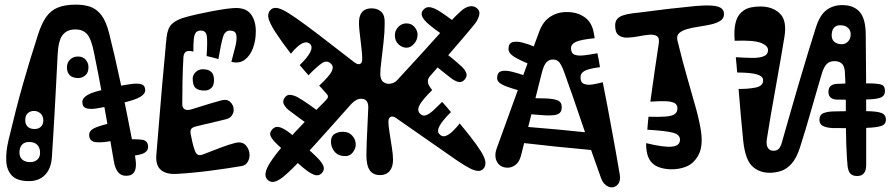

<svg xmlns="http://www.w3.org/2000/svg" viewBox="-20 -739 3856 829"><path d="M17 -135Q34 -206.5 49.2 -265.5Q64.5 -324.5 79.5 -377.2Q94.5 -430 110.2 -481.5Q126 -533 144 -589Q159 -636 178.5 -664.5Q198 -693 228.8 -706Q259.5 -719 309 -719Q342.5 -719 369.8 -709.8Q397 -700.5 417.5 -674Q438 -647.5 451 -596Q462.5 -551 475.5 -494.5Q488.5 -438 501.5 -377Q514.5 -316 526.2 -257Q538 -198 547.8 -147Q557.5 -96 564 -60Q568 -37.5 566.5 -19.2Q565 -1 555 9.5Q545 20 524 20Q502.5 20 489.8 4.2Q477 -11.5 472 -40Q459.5 -114 446.8 -186.8Q434 -259.5 419.5 -338.8Q405 -418 386 -511Q374 -572.5 355.5 -592.2Q337 -612 306 -612Q269.5 -612 250.8 -588.2Q232 -564.5 229 -505Q224.5 -418.5 221.2 -354.2Q218 -290 215 -240Q212 -190 209.5 -147.2Q207 -104.5 204 -60Q200.5 -10.5 174.5 16.2Q148.5 43 105 43Q54.5 43 31.8 19.5Q9 -4 7 -44.2Q5 -84.5 17 -135ZM129.5 -182Q147 -182 157 -192.2Q167 -202.5 167 -218Q167 -238.5 155 -249.2Q143 -260 126.5 -260Q111 -260 100 -250.2Q89 -240.5 89 -220Q89 -203 99 -192.5Q109 -182 129.5 -182ZM110 -39Q129 -39 141 -49.5Q153 -60 153 -79.5Q153 -101 141 -113.5Q129 -126 105.5 -126Q85.5 -126 74.8 -114Q64 -102 64 -80Q64 -61 76.2 -50Q88.5 -39 110 -39ZM50 -133Q39 -134.5 34.5 -141Q30 -147.5 33 -164Q35.5 -179 41.2 -183.8Q47 -188.5 59 -187ZM188 -162Q197.5 -158.5 201.8 -153.5Q206 -148.5 206.5 -142Q207 -135.5 205 -128Q200.5 -110 193 -105.5Q185.5 -101 175 -101ZM124 -453 108 -379Q100.5 -381.5 97.8 -391.8Q95 -402 100 -422Q105.5 -441.5 111 -448Q116.5 -454.5 124 -453ZM206 -281V-296Q209 -296 210.5 -294.2Q212 -292.5 212 -288Q212 -285 210.5 -283.5Q209 -282 206 -281ZM438 -354 453 -282Q419.5 -274 393 -270.2Q366.5 -266.5 351 -272.2Q335.5 -278 335.5 -298.5Q335.5 -315.5 358 -329Q380.5 -342.5 438 -354ZM502 -293 486 -366Q521.5 -373 548.8 -376.5Q576 -380 591.5 -374.8Q607 -369.5 607 -349Q607 -334 585.8 -320.8Q564.5 -307.5 502 -293ZM498 -175 487 -243Q502 -247 512 -244.8Q522 -242.5 527 -233.8Q532 -225 532 -208.5Q532 -194.5 523.8 -186.8Q515.5 -179 498 -175ZM452 -206 469 -132Q426.5 -122.5 395.8 -125Q365 -127.5 365 -156.5Q365 -174 384.8 -184.5Q404.5 -195 452 -206ZM541 -65 526 -137Q568 -139 593.8 -135.5Q619.5 -132 619.5 -104Q619.5 -89 604 -79.2Q588.5 -69.5 541 -65ZM318.5 -402Q293.5 -402 281.2 -414.2Q269 -426.5 269 -448Q269 -469.5 283 -482.2Q297 -495 316.5 -495Q338.5 -495 350.2 -481Q362 -467 362 -448.5Q362 -424.5 348 -413.2Q334 -402 318.5 -402Z M655 -70Q660.5 -136.5 667.2 -217.5Q674 -298.5 681 -382Q681.5 -387 682 -392Q682.5 -397 683 -402Q683.5 -407 684 -412Q684.5 -418 685 -423.8Q685.5 -429.5 686 -435.5Q686.5 -441.5 687 -447Q688 -456.5 688.8 -465.8Q689.5 -475 690.5 -484.5Q691.5 -493 692.2 -501.5Q693 -510 693.5 -518Q694.5 -527 695.2 -535.8Q696 -544.5 696.5 -552.5Q697.5 -558.5 698 -564.5Q698.5 -570.5 699 -576Q703 -616 721.2 -634.5Q739.5 -653 778 -664Q800.5 -670.5 831.8 -677.5Q863 -684.5 896.2 -690.8Q929.5 -697 957 -700.8Q984.5 -704.5 999.5 -704.5Q1043.5 -704.5 1064 -676.8Q1084.5 -649 1084.5 -603Q1084.5 -564 1072.2 -531Q1060 -498 1036.5 -480.8Q1013 -463.5 979 -472Q989.5 -510.5 996.8 -541Q1004 -571.5 1000 -589.2Q996 -607 972.5 -607Q951 -607 942.5 -578Q934 -549 923 -484Q909.5 -488 898 -490.8Q886.5 -493.5 872 -497Q876.5 -561.5 872.8 -584.2Q869 -607 847 -607Q833 -607 826 -598.8Q819 -590.5 816.8 -570.5Q814.5 -550.5 815 -516Q810.5 -517.5 806 -518.2Q801.5 -519 797 -519Q784.5 -519 778.8 -512Q773 -505 772 -492Q769 -441 768 -389.2Q767 -337.5 767 -288Q767 -274 777.2 -267.5Q787.5 -261 807 -267Q852 -281.5 886 -291.5Q920 -301.5 937 -306Q961 -312 975 -298Q989 -284 989 -265Q989 -252 981 -240.2Q973 -228.5 955 -224Q948.5 -222.5 941.8 -220.8Q935 -219 928 -217.5Q924 -216.5 920 -215.5Q916 -214.5 912 -213.5Q908.5 -213 905.5 -212.2Q902.5 -211.5 899.5 -210.5Q894.5 -209.5 890 -208.2Q885.5 -207 880.5 -206Q878.5 -205.5 876.2 -205Q874 -204.5 871.8 -204Q869.5 -203.5 867 -203Q864.5 -202.5 862.2 -202Q860 -201.5 857.5 -200.8Q855 -200 852.5 -199.5Q845.5 -198 838.8 -196.2Q832 -194.5 826 -193Q809.5 -189 805.2 -181.5Q801 -174 803 -162Q805.5 -148 810.5 -125.8Q815.5 -103.5 822 -87Q827.5 -73.5 835.5 -70.5Q843.5 -67.5 856 -72Q889 -85 929.8 -100.5Q970.5 -116 996 -122Q1026.5 -129 1042 -110.8Q1057.5 -92.5 1057.5 -70Q1057.5 -53 1049 -39Q1040.5 -25 1023 -22Q961.5 -11.5 886.5 -1.8Q811.5 8 740 12Q697.5 14 674.5 -5.5Q651.5 -25 655 -70ZM835 -60 900 -62Q903 -46.5 901.8 -34.8Q900.5 -23 894 -15.8Q887.5 -8.5 875 -7Q861 -5 852.5 -11.5Q844 -18 840 -30.8Q836 -43.5 835 -60ZM949 -54Q948.5 -58.5 947.8 -63Q947 -67.5 947 -72Q947 -82 953.2 -89.5Q959.5 -97 976 -100Q991 -103 1000.5 -100.2Q1010 -97.5 1012 -86Q1013 -82.5 1013.8 -78.2Q1014.5 -74 1015 -70Q1017.5 -57.5 1011 -48.2Q1004.5 -39 988 -35Q969.5 -31.5 960.5 -35.2Q951.5 -39 949 -54ZM863 -348Q837 -348 824.5 -359Q812 -370 812 -400Q812 -414.5 824.5 -427.2Q837 -440 855 -440Q880.5 -440 892.2 -428.5Q904 -417 904 -393Q904 -370 892.5 -359Q881 -348 863 -348ZM881 -653Q881 -659 886.8 -664.2Q892.5 -669.5 903 -670Q911.5 -671 919.2 -668Q927 -665 927 -658Q927 -656 927 -652Q927 -648 927 -645Q927 -637 920.5 -632Q914 -627 905 -626Q897 -625.5 889.5 -628.8Q882 -632 881 -641Q881 -644 881 -647Q881 -650 881 -653ZM758 -588 753 -548Q740.5 -549.5 734.5 -555Q728.5 -560.5 729 -571Q730 -583 738.5 -585.5Q747 -588 758 -588Z M2076 -36Q2076 -19.5 2067 -10.2Q2058 -1 2046 -1Q2032 -1 2011.2 -11Q1990.5 -21 1953.2 -46.2Q1916 -71.5 1853.2 -115.8Q1790.5 -160 1692 -228Q1680.5 -236 1672.8 -235.8Q1665 -235.5 1661 -229.5Q1657 -223.5 1657 -214Q1657 -197 1662 -165.8Q1667 -134.5 1672 -102Q1677 -69.5 1677 -49Q1677 -18.5 1662.5 -0.8Q1648 17 1621 17Q1591 17 1576.5 -3.8Q1562 -24.5 1562 -70Q1562 -92.5 1563.5 -129.5Q1565 -166.5 1567 -205.2Q1569 -244 1570 -272Q1571.5 -308 1546 -312.2Q1520.5 -316.5 1494 -287Q1450 -237.5 1412.8 -195.8Q1375.5 -154 1344.5 -119.8Q1313.5 -85.5 1288.5 -58.8Q1263.5 -32 1243 -12Q1224 7 1204.8 23Q1185.5 39 1167.8 44.8Q1150 50.5 1136 38Q1123 25.5 1127 6.2Q1131 -13 1144.8 -34.5Q1158.5 -56 1174 -76Q1188 -94 1207.2 -116.5Q1226.5 -139 1252.2 -166.8Q1278 -194.5 1310.5 -228.2Q1343 -262 1383 -302Q1386 -305 1388.2 -307.5Q1390.5 -310 1392 -312Q1394.5 -315 1395.2 -317.5Q1396 -320 1396 -322Q1396 -326 1394 -329Q1392 -332 1387.5 -337Q1385 -340 1382.2 -343Q1379.5 -346 1375 -351Q1371.5 -355 1367.5 -359.5Q1363.5 -364 1358 -369Q1401.5 -409.5 1412 -430.5Q1422.5 -451.5 1409 -464Q1391 -481.5 1367.8 -464.8Q1344.5 -448 1312 -414Q1304.5 -422.5 1293.8 -434.8Q1283 -447 1274 -458Q1308 -490.5 1319.5 -513.8Q1331 -537 1319 -549Q1308.5 -559 1294.5 -555.2Q1280.5 -551.5 1265.2 -538.2Q1250 -525 1236 -507Q1196.5 -558 1168.5 -601.2Q1140.5 -644.5 1138 -667Q1137 -676 1140.5 -684.8Q1144 -693.5 1151.5 -699.2Q1159 -705 1170 -705Q1183 -705 1203 -695.2Q1223 -685.5 1259.2 -660.2Q1295.5 -635 1356 -589Q1416.5 -543 1510 -470Q1519 -463 1526.8 -462Q1534.5 -461 1539.2 -466.5Q1544 -472 1544 -485Q1544 -500.5 1540.8 -530Q1537.5 -559.5 1534 -588.8Q1530.5 -618 1530 -633Q1528.5 -668.5 1542.5 -685.8Q1556.5 -703 1584 -703Q1609 -703 1625.5 -688.8Q1642 -674.5 1641 -639Q1641 -602 1636.2 -558.5Q1631.5 -515 1626.8 -477.2Q1622 -439.5 1622 -420Q1622 -394.5 1635.5 -384.8Q1649 -375 1666.2 -377.8Q1683.5 -380.5 1695 -393Q1757.5 -460.5 1799.5 -506.8Q1841.5 -553 1868.8 -583.5Q1896 -614 1913.5 -633.5Q1931 -653 1943.8 -666Q1956.5 -679 1970 -691Q1989 -708 2007.2 -711.5Q2025.5 -715 2039.5 -703.5Q2054 -691 2048.5 -671.2Q2043 -651.5 2027 -632Q2012 -613.5 1995 -593.5Q1978 -573.5 1959.5 -552Q1941 -530.5 1921.5 -507.8Q1902 -485 1881.2 -461.2Q1860.5 -437.5 1839 -413Q1836.5 -410 1834.2 -407.2Q1832 -404.5 1830.5 -401.5Q1829.5 -399.5 1828.8 -397.2Q1828 -395 1827.8 -393Q1827.5 -391 1827.5 -388.5Q1827.5 -386.5 1827.8 -384.2Q1828 -382 1828.5 -379.8Q1829 -377.5 1830 -375Q1831 -372 1832.8 -369.2Q1834.5 -366.5 1836 -364Q1838.5 -360.5 1840.8 -357.2Q1843 -354 1846 -350Q1806.5 -311 1793.2 -288.2Q1780 -265.5 1791 -251Q1803.5 -236 1818.8 -241.2Q1834 -246.5 1851.8 -263.2Q1869.5 -280 1889 -299Q1897.5 -290 1907.8 -278.2Q1918 -266.5 1927 -255Q1906 -234.5 1892 -216.5Q1878 -198.5 1873.2 -184.2Q1868.5 -170 1876 -161Q1888.5 -146.5 1904 -152Q1919.5 -157.5 1935.5 -173.2Q1951.5 -189 1965 -206Q2012 -149.5 2035.8 -116.2Q2059.5 -83 2067.8 -65Q2076 -47 2076 -36ZM1735 -533Q1716.5 -533 1700.8 -547.5Q1685 -562 1685 -586.5Q1685 -607.5 1699.8 -622.8Q1714.5 -638 1734.5 -638Q1757 -638 1770 -622.2Q1783 -606.5 1783 -589.5Q1783 -567 1768 -550Q1753 -533 1735 -533ZM1461 -170Q1486 -170 1501 -153.2Q1516 -136.5 1516 -114.5Q1516 -97.5 1503.5 -81.2Q1491 -65 1471.5 -65Q1440.5 -65 1424.8 -84Q1409 -103 1409 -126.5Q1409 -151 1424.2 -160.5Q1439.5 -170 1461 -170ZM1289 -115Q1322.5 -85 1345.5 -62.8Q1368.5 -40.5 1375.8 -23.5Q1383 -6.5 1370 8Q1355.5 23 1335.5 15.2Q1315.5 7.5 1289.5 -14.5Q1263.5 -36.5 1231 -65ZM1943 -643Q1956.5 -632.5 1967.5 -621.5Q1978.5 -610.5 1980.8 -598Q1983 -585.5 1971 -571Q1959.5 -558.5 1947.2 -559Q1935 -559.5 1922 -567.5Q1909 -575.5 1895 -585ZM1267 -318Q1290.5 -304.5 1310.8 -290Q1331 -275.5 1360 -255Q1376.5 -244 1384.8 -228.8Q1393 -213.5 1381 -197Q1370.5 -183 1353.2 -185Q1336 -187 1318 -198Q1292.5 -214 1271.8 -229.8Q1251 -245.5 1226 -264Q1213.5 -274 1206 -288Q1198.5 -302 1209 -317Q1219 -331.5 1235.2 -329.2Q1251.5 -327 1267 -318ZM1891 -519Q1912 -504 1933.2 -486.5Q1954.5 -469 1974 -451Q1985.5 -440.5 1992.5 -425.8Q1999.5 -411 1986 -395Q1974 -381.5 1958.2 -385.5Q1942.5 -389.5 1923 -405Q1903 -421 1884.2 -435.8Q1865.5 -450.5 1845 -469Q1833 -480.5 1830.5 -494.5Q1828 -508.5 1839 -521Q1848 -531.5 1862 -530.5Q1876 -529.5 1891 -519ZM1587 -621Q1587 -621 1587 -621Q1587 -621 1587 -621Q1587 -621 1587 -621Q1587 -621 1587 -621Q1587 -621 1587 -621Q1587 -621 1587 -621Q1587 -621 1587 -621Q1587 -621 1587 -621ZM1620 -89Q1620 -89 1620 -89Q1620 -89 1620 -89Q1620 -89 1620 -89Q1620 -89 1620 -89Q1620 -89 1620 -89Q1620 -89 1620 -89Q1620 -89 1620 -89Q1620 -89 1620 -89ZM1584 -675Q1584 -675 1584 -675Q1584 -675 1584 -675Q1584 -675 1584 -675Q1584 -675 1584 -675Q1584 -675 1584 -675Q1584 -675 1584 -675Q1584 -675 1584 -675Q1584 -675 1584 -675ZM1894 -587Q1854.5 -614 1831.2 -634Q1808 -654 1802.2 -669.5Q1796.5 -685 1809 -698Q1821 -711 1839 -707.5Q1857 -704 1882.2 -687.5Q1907.5 -671 1942 -645ZM1231 -65Q1199.5 -95 1177.2 -115.5Q1155 -136 1148.5 -151.5Q1142 -167 1157 -182Q1171 -196 1191.5 -188.5Q1212 -181 1236.8 -160.5Q1261.5 -140 1289 -115Z M2124.5 -98Q2131.5 -117.5 2148.5 -164.2Q2165.5 -211 2187.5 -271.8Q2209.5 -332.5 2231.5 -393Q2233.5 -397.5 2235 -402Q2236.5 -406.5 2238 -410.8Q2239.5 -415 2241 -419.5Q2243.5 -425.5 2245.8 -431.8Q2248 -438 2250 -444Q2256 -460 2261.5 -475.2Q2267 -490.5 2272 -504.5Q2274 -509 2275.5 -513.2Q2277 -517.5 2278.5 -521.8Q2280 -526 2281.5 -530Q2284 -537.5 2286.8 -544.2Q2289.5 -551 2291.5 -557.5Q2299.5 -578.5 2304.2 -591.2Q2309 -604 2309.5 -606Q2325.5 -647.5 2357.5 -667.8Q2389.5 -688 2430.5 -687Q2473.5 -686.5 2504.5 -664.5Q2535.5 -642.5 2543.5 -598Q2544.5 -592 2545.8 -586Q2547 -580 2547.5 -574Q2487.5 -568 2466.5 -558.2Q2445.5 -548.5 2445.5 -531Q2445.5 -509.5 2460.2 -503.2Q2475 -497 2500.8 -500Q2526.5 -503 2559.5 -509Q2562.5 -494 2565.5 -479Q2568.5 -464 2570.5 -449Q2524 -443 2505.2 -433.5Q2486.5 -424 2486.5 -405Q2486.5 -383 2501 -377Q2515.5 -371 2537.5 -374.2Q2559.5 -377.5 2582.5 -384Q2592.5 -334 2602 -284Q2611.5 -234 2620.5 -184.5Q2629.5 -135 2638.5 -85.8Q2647.5 -36.5 2655.5 12Q2661 39.5 2649.5 54.8Q2638 70 2621.5 70Q2609 70 2596 60.5Q2583 51 2575.5 31Q2535 -81 2495 -200.2Q2455 -319.5 2416.5 -426Q2406 -455.5 2395.8 -468.8Q2385.5 -482 2367.5 -482Q2350.5 -482 2339.2 -470Q2328 -458 2319.5 -425Q2296.5 -336 2274 -244Q2251.5 -152 2229.5 -67Q2222 -39.5 2206 -27.2Q2190 -15 2172.5 -15Q2140.5 -15 2126.5 -39.2Q2112.5 -63.5 2124.5 -98ZM2225.5 -251 2244.5 -314Q2268 -315 2290.8 -315Q2313.5 -315 2336.5 -314Q2371 -312.5 2388.2 -305.5Q2405.5 -298.5 2405.5 -276Q2405.5 -254.5 2390.5 -246.8Q2375.5 -239 2332.5 -241Q2305.5 -242.5 2278.8 -245.2Q2252 -248 2225.5 -251ZM2235.5 -122Q2212.5 -125 2198.5 -134.5Q2184.5 -144 2184.5 -159Q2184.5 -182.5 2202.8 -188.5Q2221 -194.5 2246.5 -192Q2312 -187 2383.8 -180.2Q2455.5 -173.5 2526.5 -166L2546.5 -90Q2462.5 -97.5 2382.8 -105.8Q2303 -114 2235.5 -122ZM2267.5 -461Q2234 -475 2213.8 -485.8Q2193.5 -496.5 2184.5 -506.5Q2175.5 -516.5 2175.5 -528Q2175.5 -551.5 2192.5 -556.8Q2209.5 -562 2237.2 -554.8Q2265 -547.5 2296 -534ZM2232.5 -345Q2193 -356 2169.8 -364.5Q2146.5 -373 2136.5 -381.8Q2126.5 -390.5 2126.5 -402Q2126.5 -426 2143.5 -431.2Q2160.5 -436.5 2188.8 -429.8Q2217 -423 2250.5 -411ZM2513.5 -246 2498.5 -321Q2524 -325.5 2539.8 -325.2Q2555.5 -325 2562.5 -314.2Q2569.5 -303.5 2569.5 -277Q2569.5 -258.5 2555.5 -253.5Q2541.5 -248.5 2513.5 -246ZM2549.5 -86 2534.5 -166Q2560.5 -171.5 2576 -170.5Q2591.5 -169.5 2598.5 -157.5Q2605.5 -145.5 2605.5 -118Q2605.5 -98 2591.5 -92.8Q2577.5 -87.5 2549.5 -86Z M2880 -8Q2854.5 -8 2832 -14.8Q2809.5 -21.5 2796 -35Q2788 -43 2782.8 -52.8Q2777.5 -62.5 2774.8 -73.8Q2772 -85 2770.8 -97Q2769.5 -109 2770 -121Q2845 -102.5 2880.5 -105.8Q2916 -109 2916 -136Q2916 -158 2886 -166Q2856 -174 2775 -179Q2776 -191 2777.2 -207Q2778.5 -223 2780 -235Q2827 -233.5 2854.5 -235.8Q2882 -238 2893.8 -246.8Q2905.5 -255.5 2905 -273Q2904.5 -287.5 2892 -294.2Q2879.5 -301 2853.8 -302Q2828 -303 2788 -300Q2798 -370.5 2806.5 -431.2Q2815 -492 2824 -549Q2828.5 -575 2816.5 -583Q2804.5 -591 2783 -589Q2761.5 -587 2736.2 -582Q2711 -577 2688.2 -576.5Q2665.5 -576 2650.8 -587.2Q2636 -598.5 2636 -629Q2636 -645.5 2644.2 -656Q2652.5 -666.5 2668.8 -672.2Q2685 -678 2708 -681Q2713.5 -682 2720 -682.8Q2726.5 -683.5 2733.5 -684Q2743.5 -685 2751.2 -686.2Q2759 -687.5 2765.5 -688Q2784 -690.5 2800.8 -692.5Q2817.5 -694.5 2837.5 -697Q2841 -697.5 2844.8 -698Q2848.5 -698.5 2852.8 -699Q2857 -699.5 2861 -700Q2865.5 -700.5 2869.8 -701Q2874 -701.5 2877.8 -702Q2881.5 -702.5 2884 -702.5Q2939 -709 2980.8 -712.8Q3022.5 -716.5 3050.2 -715Q3078 -713.5 3092 -705Q3106 -696.5 3106 -678Q3106 -659.5 3090.2 -649.2Q3074.5 -639 3049.8 -633.5Q3025 -628 2998 -624Q2971 -620 2948 -613.8Q2925 -607.5 2912.5 -596Q2900 -584.5 2905 -564Q2927.5 -472 2948.5 -399.5Q2969.5 -327 2985 -270.8Q3000.5 -214.5 3006.8 -171.8Q3013 -129 3005.8 -96.8Q2998.5 -64.5 2974 -40Q2957.5 -23.5 2932.2 -15.8Q2907 -8 2880 -8ZM2861 -624Q2849 -624 2842 -630Q2835 -636 2835 -647Q2835 -658.5 2841.8 -665.2Q2848.5 -672 2859 -672Q2870.5 -672 2876.8 -665.8Q2883 -659.5 2883 -651Q2883 -638.5 2876.5 -631.2Q2870 -624 2861 -624ZM2911 -27 2917 -103Q2933.5 -101 2944.2 -97.5Q2955 -94 2960.2 -87.2Q2965.5 -80.5 2965.5 -68Q2965.5 -48.5 2959.5 -39.5Q2953.5 -30.5 2941.5 -28.2Q2929.5 -26 2911 -27ZM2918 -434 2900 -368Q2885.5 -372 2876.5 -376Q2867.5 -380 2863.5 -386Q2859.5 -392 2859.5 -400.5Q2859.5 -421 2866.5 -429Q2873.5 -437 2886.5 -437.2Q2899.5 -437.5 2918 -434Z M3304 7Q3257 7 3227.2 -22Q3197.5 -51 3189 -131Q3184 -180.5 3178.8 -238.2Q3173.5 -296 3169 -355Q3210.5 -354.5 3242.8 -361Q3275 -367.5 3275 -392Q3275 -409.5 3249.2 -417.5Q3223.5 -425.5 3163 -426Q3161.5 -444 3160 -460.2Q3158.5 -476.5 3157 -492Q3194.5 -489.5 3226 -489Q3257.5 -488.5 3276.8 -495.8Q3296 -503 3296 -523Q3296 -542 3265.5 -554Q3235 -566 3152 -563Q3152 -567.5 3151.8 -571.5Q3151.5 -575.5 3151.2 -579.2Q3151 -583 3151 -587Q3150 -621.5 3158.5 -649.5Q3167 -677.5 3191.5 -694.2Q3216 -711 3263 -711Q3315.5 -711 3347 -680.8Q3378.5 -650.5 3367 -580Q3360.5 -540.5 3350.8 -484Q3341 -427.5 3329.8 -365Q3318.5 -302.5 3308.2 -243.2Q3298 -184 3291 -138Q3287.5 -114 3295.2 -101Q3303 -88 3320 -88Q3333.5 -88 3341.8 -96Q3350 -104 3355 -121Q3369 -170 3388 -236.8Q3407 -303.5 3428 -374.8Q3449 -446 3468.5 -510.2Q3488 -574.5 3502 -618Q3518.5 -672 3547.2 -694.5Q3576 -717 3617 -717Q3666 -717 3691.8 -687.5Q3717.5 -658 3718 -591Q3719 -503.5 3719.5 -406.2Q3720 -309 3720 -211.8Q3720 -114.5 3720 -27Q3720 -3 3710.2 9Q3700.5 21 3681 21Q3661.5 21 3651.5 10.5Q3641.5 0 3639 -27Q3639 -30 3638.8 -33.2Q3638.5 -36.5 3638.2 -40Q3638 -43.5 3637.5 -47Q3637 -55.5 3636.5 -64.2Q3636 -73 3635.5 -82Q3635 -90.5 3634.8 -98.8Q3634.5 -107 3634 -116Q3633.5 -143 3632.8 -172Q3632 -201 3632 -230Q3632 -240 3632 -249.2Q3632 -258.5 3632 -268Q3632 -275.5 3632 -282.5Q3632 -289.5 3632 -297Q3632 -329.5 3630.8 -366.5Q3629.5 -403.5 3628 -428Q3626.5 -453.5 3615 -464.2Q3603.5 -475 3583 -475Q3561.5 -475 3549.2 -462.2Q3537 -449.5 3528 -420Q3521.5 -398.5 3510.5 -360.2Q3499.5 -322 3486.2 -276Q3473 -230 3459.5 -184.5Q3446 -139 3434 -102Q3419 -56 3398 -32.5Q3377 -9 3352.8 -1Q3328.5 7 3304 7ZM3615 -548Q3629.5 -548 3641.2 -559.5Q3653 -571 3653 -591Q3653 -608.5 3641 -619.2Q3629 -630 3607 -630Q3590.5 -630 3580.8 -619Q3571 -608 3571 -586Q3571 -567.5 3583.2 -557.8Q3595.5 -548 3615 -548ZM3577 -186Q3550 -187 3534 -194.8Q3518 -202.5 3518 -221Q3518 -243 3535 -250.2Q3552 -257.5 3581 -258Q3618 -259 3652.2 -259.2Q3686.5 -259.5 3723 -259Q3766.5 -258.5 3785.8 -251.2Q3805 -244 3805 -222Q3805 -202 3785 -195.2Q3765 -188.5 3723 -187Q3691.5 -186 3650 -185.8Q3608.5 -185.5 3577 -186ZM3593 -309Q3576.5 -309.5 3566.8 -317.5Q3557 -325.5 3557 -342Q3557 -360 3567 -368.2Q3577 -376.5 3595 -377Q3638 -379 3668.8 -379.2Q3699.5 -379.5 3733 -379Q3771.5 -378.5 3786.2 -373.2Q3801 -368 3801 -346Q3801 -326.5 3785.2 -319Q3769.5 -311.5 3734 -310Q3698 -308.5 3663.2 -308.2Q3628.5 -308 3593 -309ZM3234 -601Q3218.5 -600.5 3208.2 -607.5Q3198 -614.5 3198 -631Q3198 -651.5 3205.2 -660.2Q3212.5 -669 3231 -671Q3239.5 -672 3248 -672.8Q3256.5 -673.5 3264.8 -674Q3273 -674.5 3281 -675Q3294.5 -676 3307.8 -670Q3321 -664 3321 -642Q3321 -622 3311.8 -613.2Q3302.5 -604.5 3285 -603Q3271 -601.5 3257.8 -601.2Q3244.5 -601 3234 -601ZM3325 -539Q3325 -539 3325 -539Q3325 -539 3325 -539Q3325 -539 3325 -539Q3325 -539 3325 -539Q3325 -539 3325 -539Q3325 -539 3325 -539Q3325 -539 3325 -539Q3325 -539 3325 -539Q3325 -539 3325 -539Q3325 -539 3325 -539Q3325 -539 3325 -539Q3325 -539 3325 -539ZM3263 -688Q3263 -688 3263 -688Q3263 -688 3263 -688Q3263 -688 3263 -688Q3263 -688 3263 -688Q3263 -688 3263 -688Q3263 -688 3263 -688Q3263 -688 3263 -688Q3263 -688 3263 -688ZM3440 -223Q3440 -223 3440 -223Q3440 -223 3440 -223Q3440 -223 3440 -223Q3440 -223 3440 -223Q3440 -223 3440 -223Q3440 -223 3440 -223Q3440 -223 3440 -223Q3440 -223 3440 -223Z"/></svg>

Font: Kablammo
Style: Regular
Weight: 400
Designer: Travis Kochel, Lizy Gershenzon, Daria Petrova, Ethan Cohen
Foundry: Vectro Type Foundry
Version: Version 1.002